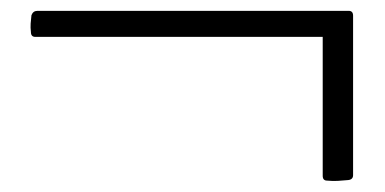

<svg xmlns="http://www.w3.org/2000/svg" viewBox="-20 -432 710 354"><path d="M38 -404Q41 -412 49 -412H623Q631 -412 631 -403V-109Q631 -101 622 -100Q612 -99 602.5 -98.5Q593 -98 583 -99Q575 -99 575 -108V-364H45Q37 -364 37 -373Q36 -381 36.5 -388.5Q37 -396 38 -404Z"/></svg>

Font: Hahmlet Light
Style: Regular
Weight: 300
Designer: Minjoo Ham & Mark Frömberg
Foundry: hypertype
Version: Version 1.002